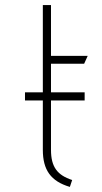

<svg xmlns="http://www.w3.org/2000/svg" viewBox="-20 -720 401 753"><path d="M263 -14C205 -33 180 -65 180 -132V-326H312V-358H180V-470H310L324 -501H180V-700H148V-358H78V-326H148V-132C148 -54 179 -9 254 13Z"/></svg>

Font: Advent Pro
Style: ExtraLight
Weight: 250
Designer: Andreas Kalpakidis
Foundry: Andreas Kalpakidis
Version: Version 2.002 2007